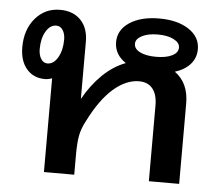

<svg xmlns="http://www.w3.org/2000/svg" viewBox="-45 -619 778 669"><g transform="rotate(5 344.0 -284.0)"><path d="M556 -388Q605 -353 605 -281V0H499V-265Q499 -303 482.5 -323.5Q466 -344 435 -344Q390 -344 345.5 -305.5Q301 -267 262 -189Q247 -161 242.5 -135.5Q238 -110 238 -69V0H132V-328Q119 -323 107 -323Q67 -323 43 -351Q19 -379 19 -427Q19 -489 53 -528.5Q87 -568 139 -568Q185 -568 211.5 -540.5Q238 -513 238 -465V-265Q266 -315 303 -351Q340 -387 383 -403Q343 -430 343 -473Q343 -516 382.5 -542Q422 -568 486 -568Q550 -568 589.5 -542Q629 -516 629 -473Q629 -443 610 -421Q591 -399 556 -388ZM162 -466Q162 -486 153.5 -499Q145 -512 131 -512Q109 -512 94.5 -487.5Q80 -463 80 -426Q80 -405 88.5 -391.5Q97 -378 111 -378Q133 -378 147.5 -403.5Q162 -429 162 -466ZM563 -473Q563 -490 541.5 -501Q520 -512 486 -512Q452 -512 430.5 -501Q409 -490 409 -473Q409 -455 430 -444.5Q451 -434 486 -434Q521 -434 542 -444.5Q563 -455 563 -473Z"/></g></svg>

Font: KoHo SemiBold
Style: Regular
Weight: 600
Designer: Cadson Demak & Katatrad Team
Foundry: Cadson Demak Co.,Ltd.
Version: Version 1.000; ttfautohint (v1.6)